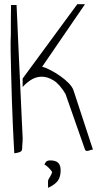

<svg xmlns="http://www.w3.org/2000/svg" viewBox="-20 -733 504 923"><path d="M32.2 -568.4Q32.2 -576.2 32.2 -596.2Q32.2 -616.2 32.2 -638.7Q32.2 -661.1 32.7 -681.2Q33.2 -701.2 33.2 -709H59.6Q59.6 -709 60.5 -689Q61.5 -668.9 63 -635.3Q64.5 -601.6 66.4 -556.2Q68.4 -510.7 70.8 -459.5Q73.2 -408.2 75.7 -354Q78.1 -299.8 80.6 -248.5Q83 -197.3 85 -151.4Q86.9 -105.5 88.9 -71.3Q88.9 -70.3 88.9 -64.9Q88.9 -59.6 88.4 -52.2Q87.9 -44.9 87.4 -39.1Q86.9 -33.2 86.9 -30.3Q86.9 -21.5 86.4 -16.1Q85.9 -10.7 82.5 -6.8Q79.1 -2.9 70.8 -0.5Q62.5 2 48.8 3.9Q47.9 -8.8 45.9 -47.4Q43.9 -85.9 41.5 -138.7Q39.1 -191.4 37.1 -252.9Q35.2 -314.5 33.7 -373Q32.2 -431.6 31.2 -483.4Q30.3 -535.2 32.2 -568.4ZM294.9 -281.2Q266.6 -329.1 236.3 -347.2Q206.1 -365.2 178.2 -364.3Q150.4 -363.3 127 -347.7Q103.5 -332 88.9 -314.5V-355.5L351.6 -712.9H388.7L182.6 -412.1Q199.2 -408.2 222.7 -396Q246.1 -383.8 268.6 -368.2Q291 -352.5 309.1 -334.5Q327.1 -316.4 333 -299.8L426.8 -13.7Q420.9 -13.7 415.5 -11.7Q410.2 -9.8 404.8 -8.3Q399.4 -6.8 395 -7.8Q390.6 -8.8 388.7 -13.7ZM230.5 95.7Q230.5 92.8 225.6 86.4Q220.7 80.1 214.8 74.2Q209 68.4 202.6 63.5Q196.3 58.6 193.4 57.6Q199.2 45.9 204.6 42Q210 38.1 220.7 38.1Q248 38.1 259.8 49.8Q271.5 61.5 271.5 85.9Q271.5 116.2 258.8 134.8Q246.1 153.3 211.9 169.9Q210.9 168 210.9 161.1Q210.9 154.3 210.9 151.4Q210.9 148.4 210.9 141.1Q210.9 133.8 211.9 132.8Q211.9 130.9 215.3 125.5Q218.8 120.1 222.2 113.8Q225.6 107.4 228 102.1Q230.5 96.7 230.5 95.7Z"/></svg>

Font: Annie Use Your Telescope
Style: Regular
Weight: 400
Version: Version 1.003 2001